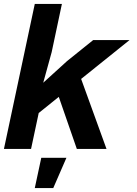

<svg xmlns="http://www.w3.org/2000/svg" viewBox="-28 -758 698 977"><path d="M-8 0 149 -738H287L235 -493L192 -337L313 -447L446 -554H631L169 -183L130 0ZM363 0 250 -326 377 -378 514 0ZM149 199 182 45H310L243 199Z"/></svg>

Font: Azeret Mono Thin SemiBold
Style: Italic
Weight: 600
Italic angle: -12°
Version: Version 1.002